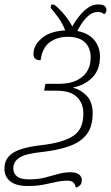

<svg xmlns="http://www.w3.org/2000/svg" viewBox="-67 -681 500 866"><path d="M275 165Q271 147 262 140.5Q253 134 237 134Q211 134 185 140Q159 146 128.5 152Q98 158 59 158Q6 158 -20.5 137Q-47 116 -47 80Q-47 33 -8.5 8.5Q30 -16 118 -26Q215 -37 262 -67Q309 -97 309 -168Q309 -216 279.5 -244Q250 -272 188 -272H132L138 -303H200Q266 -303 304 -334.5Q342 -366 342 -422Q342 -465 316 -490Q290 -515 239 -515Q191 -515 157.5 -490.5Q124 -466 116 -409Q103 -409 93.5 -415Q84 -421 84 -438Q84 -476 120.5 -508Q157 -540 227 -544Q216 -573 197.5 -599.5Q179 -626 161 -646L164 -660H178Q227 -620 259 -562Q286 -609 315.5 -635Q345 -661 376 -661Q413 -661 413 -636Q413 -622 402 -617Q392 -627 374 -627Q348 -627 324.5 -603.5Q301 -580 282 -541Q331 -532 357.5 -501Q384 -470 384 -425Q384 -366 349 -331Q314 -296 264 -287V-285Q299 -276 325 -248Q351 -220 351 -170Q351 -110 324 -75Q297 -40 245 -21.5Q193 -3 119 5Q49 12 21 30Q-7 48 -7 78Q-7 101 9.5 114.5Q26 128 63 128Q104 128 135.5 120Q167 112 194.5 104Q222 96 251 96Q277 96 289.5 106Q302 116 302 132Q302 158 275 165Z"/></svg>

Font: Noto Serif SemiCondensed ExtraLight
Style: Italic
Weight: 200
Width: 4
Italic angle: -12°
Designer: Monotype Design Team
Foundry: Monotype Imaging Inc.
Version: Version 2.013